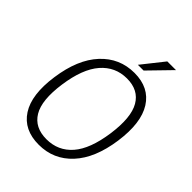

<svg xmlns="http://www.w3.org/2000/svg" viewBox="-260 -1061 1203 1203"><g transform="rotate(45 341.0 -459.5)"><path d="M303.5 10Q171 10 109.5 -85Q48 -180 73.5 -358.5Q99 -539.5 188.8 -636.2Q278.5 -733 410 -733Q540.5 -733 601.5 -636.8Q662.5 -540.5 637 -360Q611.5 -181 523 -85.5Q434.5 10 303.5 10ZM313 -48.5Q416.5 -48.5 482.8 -124.5Q549 -200.5 571.5 -359.5Q594 -520 549.2 -597.5Q504.5 -675 401 -675Q298 -675 230.2 -597Q162.5 -519 140 -359.5Q117.5 -201 163.2 -124.8Q209 -48.5 313 -48.5ZM504 -929H581L439.5 -783.5H388.5Z"/></g></svg>

Font: Public Sans ExtraLight
Style: Italic
Weight: 200
Italic angle: -8°
Designer: The Public Sans project authors (U.S. Web Design System). Libre Franklin designed by Pablo Impallari and Rodrigo Fuenzal
Version: Version 1.007; ttfautohint (v1.8.1) -l 8 -r 50 -G 200 -x 14 